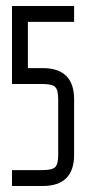

<svg xmlns="http://www.w3.org/2000/svg" viewBox="-20 -620 287 640"><path d="M20 0V-53H122Q154 -53 164 -63Q174 -73 174 -104V-289Q174 -320 164 -330Q154 -340 122 -340H20V-600H227V-547H73V-393H122Q227 -393 227 -289V-104Q227 0 122 0Z"/></svg>

Font: Karantina Light
Style: Regular
Weight: 300
Designer: Rony Koch
Foundry: Rony Koch
Version: Version 1.000; ttfautohint (v1.8.3)